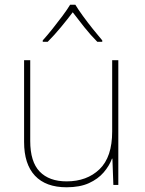

<svg xmlns="http://www.w3.org/2000/svg" viewBox="-20 -783 613 813"><path d="M481 -528V0H460L456 -111H454Q443 -81 419 -53Q395 -25 356.5 -7.5Q318 10 262 10Q174 10 128 -39Q82 -88 82 -182V-528H108V-186Q108 -98 148 -56.5Q188 -15 262 -15Q348 -15 401.5 -66.5Q455 -118 455 -226V-528ZM299 -763Q311 -743 331 -715.5Q351 -688 373 -660.5Q395 -633 413 -612V-606H392Q364 -634 336.5 -668.5Q309 -703 288 -731Q267 -703 238.5 -668.5Q210 -634 182 -606H161V-612Q180 -633 202 -660.5Q224 -688 244.5 -715.5Q265 -743 277 -763Z"/></svg>

Font: Noto Sans Thaana Thin
Style: Regular
Weight: 100
Designer: David Williams
Foundry: Google Inc.
Version: Version 3.001; ttfautohint (v1.8.4.7-5d5b)